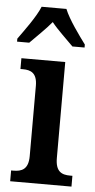

<svg xmlns="http://www.w3.org/2000/svg" viewBox="-61 -799 413 833"><g transform="rotate(5 145.0 -383.0)"><path d="M-7 -619V-606H46C73 -634 113 -671 140 -704C166 -671 207 -634 234 -606H287V-619C259 -657 212 -721 194 -766H86C68 -721 20 -657 -7 -619ZM16 0H283V-47H273C237 -47 209 -58 209 -118V-536H18V-489H29C63 -489 91 -478 91 -422V-116C91 -58 62 -47 26 -47H16Z"/></g></svg>

Font: Noto Serif Tamil Condensed SemiBold
Style: Regular
Weight: 600
Width: 3
Designer: Indian Type Foundry, Tom Grace, and the Monotype Design Team
Foundry: Monotype Imaging Inc.
Version: Version 2.004